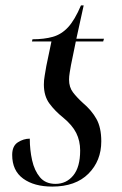

<svg xmlns="http://www.w3.org/2000/svg" viewBox="-20 -679 452 709"><path d="M173 10Q106 10 65.5 -19.5Q25 -49 25 -107Q25 -140 46 -153.5Q67 -167 90 -167Q90 -126 98.5 -87.5Q107 -49 127.5 -24.5Q148 0 185 0Q225 0 250.5 -31Q276 -62 276 -123Q276 -159 261.5 -188Q247 -217 213 -245Q184 -268 163 -296Q142 -324 142 -367Q142 -383 145 -399.5Q148 -416 151 -435L170 -526H98L100 -534Q143 -534 175 -543Q207 -552 231.5 -578.5Q256 -605 279 -659H289L262 -536H364L361 -526H260L242 -438Q240 -426 237.5 -411.5Q235 -397 235 -385Q235 -357 249.5 -338Q264 -319 286 -299Q318 -272 336 -240Q354 -208 354 -157Q354 -85 306.5 -37.5Q259 10 173 10Z"/></svg>

Font: Noto Serif Display Condensed
Style: Italic
Weight: 400
Width: 3
Italic angle: -12°
Designer: Monotype Design Team
Foundry: Monotype Imaging Inc.
Version: Version 2.009